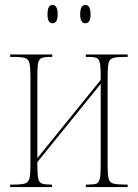

<svg xmlns="http://www.w3.org/2000/svg" viewBox="-20 -756 558 776"><path d="M325 -662Q304 -662 304 -698Q304 -736 325 -736Q346 -736 346 -698Q346 -662 325 -662ZM192 -662Q172 -662 172 -698Q172 -736 192 -736Q213 -736 213 -698Q213 -662 192 -662ZM21 0V-10H36Q67 -10 81 -14.5Q95 -19 99 -35Q103 -51 103 -86V-450Q103 -485 99 -501Q95 -517 81 -521.5Q67 -526 36 -526H21V-536H191V-526H184Q160 -526 148.5 -521.5Q137 -517 134 -501Q131 -485 131 -450V-117L387 -433V-450Q387 -486 383.5 -502Q380 -518 370 -522Q360 -526 338 -526H327V-536H496V-526H486Q454 -526 438.5 -522Q423 -518 419 -502Q415 -486 415 -450V-85Q415 -50 419 -34Q423 -18 438.5 -14Q454 -10 486 -10H496V0H327V-10H338Q360 -10 370 -14Q380 -18 383.5 -34.5Q387 -51 387 -86V-417L131 -101V-86Q131 -51 134.5 -34.5Q138 -18 149.5 -14Q161 -10 184 -10H190V0Z"/></svg>

Font: Noto Serif Display ExtraCondensed Thin
Style: Regular
Weight: 100
Width: 2
Designer: Monotype Design Team
Foundry: Monotype Imaging Inc.
Version: Version 2.009